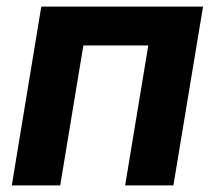

<svg xmlns="http://www.w3.org/2000/svg" viewBox="-20 -559 648 579"><path d="M592.3 -539.1 502.9 0H357.4L427.2 -421.9H231.4L161.6 0H15.6L104.5 -539.1Z"/></svg>

Font: Inter 18pt
Style: Bold Italic
Weight: 700
Italic angle: -9.3988°
Designer: Rasmus Andersson
Foundry: rsms
Version: Version 4.001;git-66647c0bb